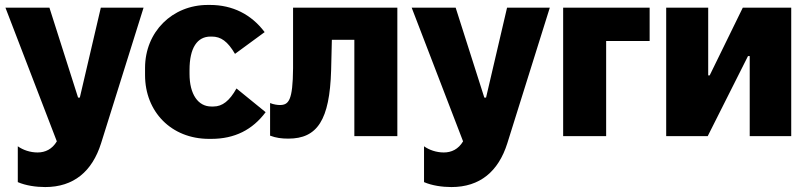

<svg xmlns="http://www.w3.org/2000/svg" viewBox="-20 -551 3277 777"><path d="M163 206C278 206 353 143 389 29L561 -520H388L303 -156H296L180 -520H2L210 21C191 53 163 66 132 66C102 66 73 56 52 41V186C84 200 126 206 163 206Z M826 11H835C930 11 1002 -26 1055 -97L937 -193C909 -143 880 -120 844 -120H835C782 -120 747 -169 747 -252V-268C747 -357 778 -403 832 -403H837C874 -403 901 -384 931 -333L1051 -421C997 -493 921 -531 830 -531H821C677 -531 567 -422 567 -276V-247C567 -99 673 11 826 11Z M1147 10C1264 10 1314 -65 1320 -266L1323 -390H1414V0H1588V-520H1166V-275C1165 -143 1148 -126 1112 -126C1104 -126 1087 -128 1073 -134V-2C1097 7 1119 10 1147 10Z M1807 206C1922 206 1997 143 2033 29L2205 -520H2032L1947 -156H1940L1824 -520H1646L1854 21C1835 53 1807 66 1776 66C1746 66 1717 56 1696 41V186C1728 200 1770 206 1807 206Z M2259 0H2433V-385H2609V-520H2259Z M2676 0H2844L3007 -324H3014V0H3182V-520H2986L2852 -246H2846V-520H2676Z"/></svg>

Font: Fixel Text ExtraBold
Style: Regular
Weight: 800
Width: 4
Designer: AlfaBravo + MacPaw
Foundry: Kyrylo Tkachov, Marchela Mozhyna, Serhii Makarenko, Maria Weinstein, Zakhar Kryvoshyya
Version: Version 1.211